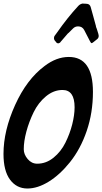

<svg xmlns="http://www.w3.org/2000/svg" viewBox="-49 -1075 585 1099"><path d="M302 -840 298 -836H299Q292 -827 284 -827Q277 -827 271 -834L273 -833L267 -840Q260 -847 260 -857Q260 -864 263 -869L277 -888Q337 -974 399 -1041Q410 -1053 426 -1055L430 -1054H438Q439 -1054 443 -1053.5Q447 -1053 450 -1053Q465 -1051 470 -1035Q475 -1018 484.5 -983Q494 -948 499 -930V-931Q500 -920 505 -910L514 -881Q516 -873 516 -870Q516 -857 506 -850L486 -834Q478 -828 476 -828Q471 -828 465 -841L433 -903Q422 -924 398 -924Q381 -924 369 -912L345 -888Q341 -884 339 -883Q305 -843 302 -840ZM108 4Q46 4 8.5 -46.5Q-29 -97 -29 -194Q-29 -327 37.5 -474Q104 -621 206 -697Q274 -749 345 -749Q483 -749 483 -549Q483 -430 447.5 -326Q412 -222 351 -146Q293 -74 229.5 -35Q166 4 108 4ZM164 -138Q215 -138 257.5 -172.5Q300 -207 325.5 -258.5Q351 -310 364.5 -363.5Q378 -417 378 -461Q378 -560 309 -560Q258 -560 214 -523.5Q170 -487 143.5 -432.5Q117 -378 102 -322Q87 -266 87 -221Q87 -191 109.5 -164.5Q132 -138 164 -138Z"/></svg>

Font: Bangerz Fix
Style: Regular
Weight: 400
Designer: vernon adams
Foundry: Vernon Adams
Version: Version 2.10;December 28, 2023;FontCreator 13.0.0.2683 64-bi